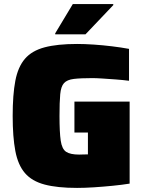

<svg xmlns="http://www.w3.org/2000/svg" viewBox="-20 -911 702 939"><path d="M357 8Q260 8 198 -8.5Q136 -25 102 -64.5Q68 -104 55 -172.5Q42 -241 42 -344Q42 -448 55 -516Q68 -584 102 -623.5Q136 -663 198 -679.5Q260 -696 357 -696Q394 -696 438.5 -693Q483 -690 528 -684.5Q573 -679 611 -672V-516Q580 -520 545.5 -522.5Q511 -525 480.5 -527Q450 -529 432 -529Q374 -529 341 -525Q308 -521 293 -504.5Q278 -488 274.5 -450Q271 -412 271 -344Q271 -264 277 -223Q283 -182 303.5 -168.5Q324 -155 367 -155Q372 -155 385.5 -155.5Q399 -156 410 -156V-263H344V-414H614V-13Q577 -7 531.5 -2.5Q486 2 440.5 5Q395 8 357 8ZM250 -743V-748L336 -891H534V-886L398 -743Z"/></svg>

Font: Saira Black
Style: Regular
Weight: 900
Designer: Hector Gatti with collaboration of the Omnibus-Type team
Foundry: Omnibus-Type
Version: Version 1.100; ttfautohint (v1.8.3)